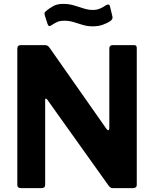

<svg xmlns="http://www.w3.org/2000/svg" viewBox="-20 -976 799 996"><path d="M676.2 -742Q689.5 -742 689.5 -727V-15.7Q689.5 -8.6 684.2 -4.3Q679 0 670.5 0H568.5Q561.1 0 555.9 -1.9Q550.7 -3.9 543.8 -12.4L224.9 -459.6Q220.6 -465.4 217.4 -464.4Q214.3 -463.4 214.3 -458.2V-18.3Q215 0 194.3 0H90.2Q69.8 0 69.8 -17.1V-722.7Q69.8 -742 88.1 -742H209.4Q220.4 -742 225.9 -739.2Q231.4 -736.4 237.9 -727.2L531.7 -308.1Q538.1 -299.6 542.6 -300.7Q547.1 -301.8 547.1 -311.5V-724.4Q547.1 -742 565.1 -742ZM551.8 -866.2Q537.5 -856.7 514.3 -848Q491.1 -839.4 461.3 -839.4Q433.1 -839.4 409.1 -846.8Q385 -854.2 362.4 -861.3Q339.8 -868.4 313.1 -868.4Q291.8 -868.4 277.6 -862.3Q263.5 -856.2 246.4 -844.8Q239.5 -840 234.9 -840.8Q230.2 -841.7 226.8 -851.7L212.7 -894.7Q211 -901.6 210.8 -906.7Q210.6 -911.7 219 -919.1Q236.8 -933.7 257 -944.8Q277.1 -955.8 308.3 -955.8Q337.5 -955.8 363.5 -948Q389.4 -940.3 413.8 -932.3Q438.1 -924.4 460.8 -924.4Q482.8 -924.4 500 -932.1Q517.1 -939.8 530.1 -949Q537.2 -953.4 543.1 -952.2Q548.9 -951 550.9 -941.7L563.2 -890.2Q566.6 -876.9 551.8 -866.2Z"/></svg>

Font: Libre Franklin Thin
Style: Regular
Weight: 100
Designer: Pablo Impallari, Rodrigo Fuenzalida, Nhung Nguyen
Foundry: Impallari Type
Version: Version 3.000